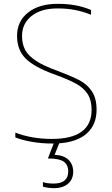

<svg xmlns="http://www.w3.org/2000/svg" viewBox="-20 -734 584 1002"><path d="M289 14 265 74Q313 76 337.5 100Q362 124 362 162Q362 201 335.5 224.5Q309 248 259 248Q245 248 229 245.5Q213 243 204 240V216Q213 220 229 222Q245 224 259 224Q336 224 336 161Q336 126 312.5 109.5Q289 93 230 93L260 15H251Q197 15 145.5 6Q94 -3 60 -17V-42Q145 -9 251 -9Q458 -9 458 -161Q458 -211 437.5 -243Q417 -275 376.5 -297.5Q336 -320 258 -348Q157 -385 113 -429.5Q69 -474 69 -547Q69 -623 126.5 -668.5Q184 -714 280 -714Q331 -714 372.5 -706.5Q414 -699 455 -682V-657Q413 -674 371 -682Q329 -690 280 -690Q193 -690 144 -650Q95 -610 95 -547Q95 -503 112 -472.5Q129 -442 168 -416.5Q207 -391 278 -365Q355 -336 395 -315Q435 -294 459.5 -257.5Q484 -221 484 -161Q484 -84 434 -38.5Q384 7 289 14Z"/></svg>

Font: Prompt Thin
Style: Regular
Weight: 250
Designer: Katatrad Team
Foundry: CadsonDemak
Version: Version 1.001